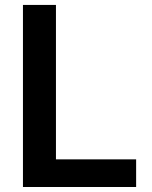

<svg xmlns="http://www.w3.org/2000/svg" viewBox="-20 -747 606 767"><path d="M71.7 0H523.8V-110.4H203.5V-727.3H71.7Z"/></svg>

Font: RA Gorm Semi Bold
Style: Regular
Weight: 600
Designer: Rasmus Andersson
Foundry: rsms
Version: Version 3.000;hotconv 1.0.109;makeotfexe 2.5.65596